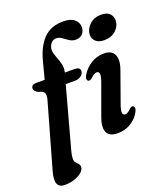

<svg xmlns="http://www.w3.org/2000/svg" viewBox="-177 -834 987 1136"><g transform="rotate(-20 317.0 -265.5)"><path d="M49 -409.5Q49 -434.5 81 -434.5H134L160 -533.5Q182 -624.5 228.5 -673.2Q275 -722 354 -722Q401 -722 424.2 -701.8Q447.5 -681.5 447.5 -654Q447.5 -627.5 431.8 -611Q416 -594.5 390 -594.5Q367.5 -594.5 349.8 -606.5Q332 -618.5 315.8 -630.2Q299.5 -642 282 -642Q264 -642 251.8 -630.2Q239.5 -618.5 235 -599Q231 -582.5 236.5 -563.5Q242 -544.5 250.2 -523.5Q258.5 -502.5 262.8 -480.5Q267 -458.5 261 -435.5L260.5 -434H322.5Q356 -434 356 -411Q356 -393 340 -380.5Q324 -368 301.5 -368H242.5L137.5 17Q130.5 43.5 130.5 63Q130.5 77 138 85.8Q145.5 94.5 153 102.5Q160.5 110.5 160.5 123Q160.5 140.5 142.2 156.2Q124 172 95 181.5Q66 191 34 191Q-35 191 -6.5 90L109 -317Q117 -346 109.8 -360Q102.5 -374 74.5 -380Q49 -393 49 -409.5ZM546.5 -534Q511.5 -534 493.2 -551.5Q475 -569 476 -595Q477 -627.5 505.2 -655Q533.5 -682.5 579.5 -682.5Q615.5 -682.5 632.8 -664.5Q650 -646.5 649 -620Q648 -586 620 -560Q592 -534 546.5 -534ZM507 -144.5Q494 -109 496.5 -94.2Q499 -79.5 512.5 -79.5Q520.5 -79.5 529.5 -84.5Q538.5 -89.5 551 -102Q563.5 -113 572 -108.5Q579 -105.5 580 -95.5Q581 -85.5 573 -70.5Q553 -34 516.5 -11.8Q480 10.5 433 10.5Q380 10.5 366 -23.5Q352 -57.5 374.5 -116L443 -304.5Q456.5 -341 454.2 -356Q452 -371 438 -371Q429.5 -371 420.2 -365.8Q411 -360.5 397.5 -347Q384 -337 375.5 -341Q368.5 -344 367.5 -353.8Q366.5 -363.5 374.5 -378Q396.5 -415 434.2 -438.2Q472 -461.5 515.5 -461.5Q564.5 -461.5 580.5 -427.2Q596.5 -393 573 -330Z"/></g></svg>

Font: Fraunces 72pt S050 SemiBold
Style: Italic
Weight: 600
Italic angle: -16°
Version: Version 1.000; ttfautohint (v1.8.3)